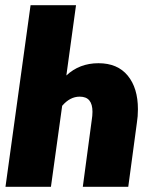

<svg xmlns="http://www.w3.org/2000/svg" viewBox="-20 -715 567 735"><path d="M508 -297Q508 -269 504 -245L471 0H297L331 -254Q334 -272 334 -287Q334 -316 322 -330.5Q310 -345 285 -345Q248 -345 218 -310L175 0H1L97 -695H271L234 -426Q284 -473 357 -473Q430 -473 469 -425.5Q508 -378 508 -297Z"/></svg>

Font: Fira Sans Extra Condensed ExtraBold
Style: Italic
Weight: 800
Width: 3
Italic angle: -8°
Designer: Carrois Corporate & Edenspiekermann AG
Foundry: Carrois Corporate GbR & Edenspiekermann AG
Version: Version 4.203